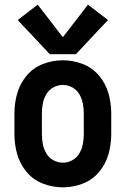

<svg xmlns="http://www.w3.org/2000/svg" viewBox="-20 -797 540 825"><path d="M194 -564 56 -711 142 -777 250 -637 358 -777 444 -711 306 -564ZM250 8Q206 8 164.5 -8Q123 -24 94.5 -58Q66 -92 54 -134Q42 -176 42 -220V-310Q42 -354 54 -396Q66 -438 94.5 -472Q123 -506 164.5 -522Q206 -538 250 -538Q294 -538 335.5 -522Q377 -506 405.5 -472Q434 -438 446 -396Q458 -354 458 -310V-220Q458 -176 446 -134Q434 -92 405.5 -58Q377 -24 335.5 -8Q294 8 250 8ZM250 -98Q271 -98 290.5 -108.5Q310 -119 321 -138Q332 -157 336 -178Q340 -199 340 -220V-310Q340 -331 336 -352Q332 -373 321 -392Q310 -411 290.5 -421.5Q271 -432 250 -432Q229 -432 209.5 -421.5Q190 -411 179 -392Q168 -373 164 -352Q160 -331 160 -310V-220Q160 -199 164 -178Q168 -157 179 -138Q190 -119 209.5 -108.5Q229 -98 250 -98Z"/></svg>

Font: Iosevka SS01
Style: Bold
Weight: 700
Monospace: yes
Designer: Belleve Invis
Foundry: Belleve Invis
Version: 2.3.3; ttfautohint (v1.8.3)